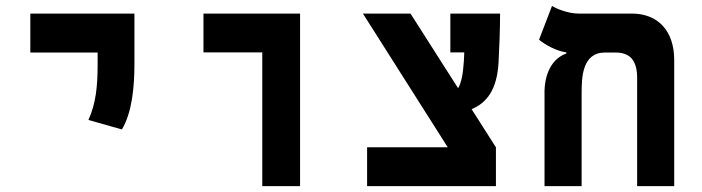

<svg xmlns="http://www.w3.org/2000/svg" viewBox="-20 -632 2384 652"><path d="M394 -192.4C428.7 -250.5 436.5 -338.4 436.5 -414.1V-585.9H83V-453.6H311.5V-414.1C311.5 -338.4 305.7 -280.8 280.3 -224.6Z M870.6 0H999V-585.9H670.9V-454.1H870.6Z M1226.6 0H1664.1V-131.8L1581.5 -261.2C1632.8 -282.7 1667.5 -327.1 1672.9 -418.5C1675.3 -459.5 1678.2 -534.2 1678.2 -585.9H1509.3V-454.1H1556.6C1556.2 -443.8 1555.7 -434.1 1555.2 -424.3C1552.2 -381.8 1547.4 -352.1 1535.6 -332.5L1374 -585.9H1212.4L1500.5 -131.8H1226.6Z M2269.5 -428.2C2269.5 -527.3 2214.4 -585.9 2125.5 -585.9H1944.8C1909.2 -585.9 1869.1 -602.5 1854.5 -611.8L1810.5 -497.1C1830.1 -480.5 1870.6 -458 1903.3 -454.1V-450.2C1861.3 -436 1831.5 -392.6 1829.1 -324.7V0H1955.1V-315.4C1955.1 -368.7 1957 -453.6 2034.2 -453.6H2070.8C2119.6 -453.6 2143.6 -426.3 2143.6 -367.7V0H2269.5Z"/></svg>

Font: Cascadia Code
Style: Bold
Weight: 700
Monospace: yes
Designer: Aaron Bell
Foundry: Saja Typeworks
Version: Version 2404.023